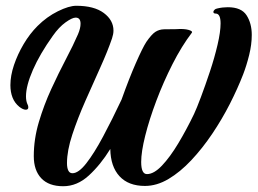

<svg xmlns="http://www.w3.org/2000/svg" viewBox="-20 -631 892 665"><path d="M199 14Q149 14 123 -13.5Q97 -41 97 -90Q97 -149 114.5 -208Q132 -267 157.5 -322.5Q183 -378 208.5 -426.5Q234 -475 250 -512Q259 -533 259 -549Q259 -570 242 -570Q230 -570 207 -553.5Q184 -537 163 -507Q118 -444 94 -389Q70 -334 70 -297Q70 -280 76 -268Q78 -265 78 -259Q78 -251 69 -251Q60 -251 47 -261Q31 -274 23.5 -293Q16 -312 16 -336Q16 -369 28.5 -406Q41 -443 62 -478.5Q83 -514 110 -541Q142 -573 180.5 -592Q219 -611 244 -611Q306 -611 339.5 -586Q373 -561 373 -525Q373 -513 368 -498Q353 -454 327.5 -397.5Q302 -341 275.5 -281Q249 -221 230.5 -165Q212 -109 212 -66Q212 -50 216.5 -40.5Q221 -31 231 -31Q252 -31 279 -65.5Q306 -100 337 -158Q368 -216 401 -286Q427 -359 450.5 -412.5Q474 -466 487 -486Q505 -512 518 -520.5Q531 -529 547.5 -529.5Q564 -530 590 -530Q617 -532 633 -527.5Q649 -523 644 -517Q609 -471 577.5 -409Q546 -347 521.5 -282Q497 -217 483 -161Q469 -105 469 -70Q469 -28 489 -28Q513 -28 541 -57.5Q569 -87 597.5 -134.5Q626 -182 652 -236Q661 -255 676 -295Q691 -335 707 -383Q723 -431 733.5 -476Q744 -521 744 -550Q744 -584 727 -584Q719 -584 719 -590Q719 -593 723 -597Q727 -601 734 -602Q751 -606 769 -606Q816 -606 834 -578Q852 -550 852 -510Q852 -477 843 -440.5Q834 -404 822 -373Q803 -324 776 -271Q749 -218 715 -167.5Q681 -117 642.5 -76Q604 -35 563.5 -11Q523 13 482 13Q425 13 394 -20.5Q363 -54 362 -115Q328 -60 287.5 -23Q247 14 199 14Z"/></svg>

Font: Praise
Style: Regular
Weight: 400
Designer: Robert E. Leuschke
Foundry: Robert E. Leuschke
Version: Version 1.100; ttfautohint (v1.8.3)